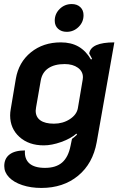

<svg xmlns="http://www.w3.org/2000/svg" viewBox="-20 -718 594 947"><path d="M1 101Q1 64 27 44Q53 24 103 24Q100 66 125 88Q150 110 202 110Q256 110 286.5 83.5Q317 57 328 1L335 -33Q350 -44 360 -54L357 -59Q328 -34 281.5 -17.5Q235 -1 196 -1Q122 -1 76 -42.5Q30 -84 30 -149Q30 -164 33 -180L58 -329Q72 -411 132.5 -460Q193 -509 280 -509Q331 -509 367.5 -488Q404 -467 429 -424L434 -428Q430 -436 420 -454Q428 -509 544 -509L457 -17Q438 89 365 149Q292 209 184 209Q132 209 90 195Q48 181 24.5 156.5Q1 132 1 101ZM364 -184 388 -326Q389 -330 389 -337Q389 -366 364 -384Q339 -402 299 -402Q249 -402 218.5 -381.5Q188 -361 181 -321L158 -189Q156 -177 156 -172Q156 -141 179 -124.5Q202 -108 246 -108Q290 -108 324 -130Q358 -152 364 -184ZM250 -616Q250 -650 274.5 -674Q299 -698 334 -698Q360 -698 376 -683Q392 -668 392 -643Q392 -609 367.5 -585Q343 -561 309 -561Q283 -561 266.5 -576Q250 -591 250 -616Z"/></svg>

Font: K2D
Style: Bold Italic
Weight: 700
Italic angle: -10°
Designer: Katatrad Aksorn Co.,Ltd.
Foundry: Cadson Demak Co.,Ltd.
Version: Version 1.000; ttfautohint (v1.6)